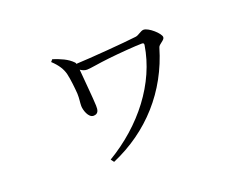

<svg xmlns="http://www.w3.org/2000/svg" viewBox="-93 -697 1185 927"><g transform="rotate(-20 500.0 -233.0)"><path d="M241 -517 231 -506C262 -477 277 -452 284 -425C291 -396 296 -347 298 -319C299 -293 295 -276 295 -257C295 -236 309 -192 335 -192C360 -192 364 -211 363 -234C362 -270 351 -382 348 -424C360 -416 370 -412 382 -412C401 -412 443 -421 499 -427C552 -433 642 -440 673 -440C681 -440 684 -437 683 -429C654 -242 521 -73 340 35L352 51C547 -33 686 -188 746 -393C750 -409 781 -418 781 -434C781 -453 729 -500 703 -500C689 -500 672 -483 657 -481C593 -473 416 -459 342 -456C343 -459 341 -461 339 -464C313 -491 279 -504 241 -517Z"/></g></svg>

Font: Harano Aji Mincho
Style: Regular
Weight: 400
Foundry: Masamichi Hosoda
Version: HaranoAjiMincho-Regular version 20230610;ttx 4.39.4